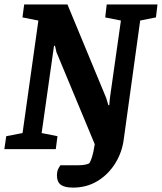

<svg xmlns="http://www.w3.org/2000/svg" viewBox="-25 -668 726 860"><path d="M302 172.3Q264.2 172.3 247.2 159.5Q230.1 146.7 230.1 118.3Q230.1 98.3 237.2 85.7Q244.3 73.2 245.3 72.2H326.2Q347.2 72.2 361.1 68.6Q374.9 65 376 61.8Q381.6 52.7 387.4 34.8Q393.2 16.8 399.4 -22L227.7 -434.7L221.4 -462.8H216.9L161.5 -72L232.4 -58L224.9 0H-5.5L3 -58L76 -72L146.9 -576L75.6 -590L83.3 -648H277.1L450.8 -228.8L460.3 -196.8H464.5L467.3 -229L516.6 -576L446.3 -590L453 -648H680.4L673.5 -590L602.9 -576L529.2 -43.1Q521.6 15 490.8 64.2Q460.1 113.4 411.8 142.9Q363.6 172.3 302 172.3Z"/></svg>

Font: Faustina Light
Style: Italic
Weight: 300
Italic angle: -8°
Designer: Alfonso Garcia
Foundry: http://www.omnibus-type.com
Version: Version 1.200